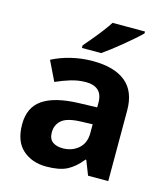

<svg xmlns="http://www.w3.org/2000/svg" viewBox="-115 -855 833 955"><g transform="rotate(15 302.0 -378.0)"><path d="M302 -557Q412 -557 470.5 -509.5Q529 -462 529 -364V0H425L396 -74H392Q357 -30 318 -10Q279 10 211 10Q138 10 90 -32.5Q42 -75 42 -163Q42 -250 103 -291.5Q164 -333 286 -337L381 -340V-364Q381 -407 358.5 -427Q336 -447 296 -447Q256 -447 218 -435.5Q180 -424 142 -407L93 -508Q137 -531 190.5 -544Q244 -557 302 -557ZM323 -251Q251 -249 223 -225Q195 -201 195 -162Q195 -128 215 -113.5Q235 -99 267 -99Q315 -99 348 -127.5Q381 -156 381 -208V-253ZM513 -756Q499 -742 476 -722Q453 -702 426.5 -680Q400 -658 374.5 -638.5Q349 -619 330 -606H231V-619Q247 -638 268.5 -663.5Q290 -689 311 -716.5Q332 -744 346 -766H513Z"/></g></svg>

Font: Noto Sans Tai Tham
Style: Bold
Weight: 700
Designer: Monotype Design Team 2013. Revised by David WIlliams 2020
Foundry: Monotype Imaging Inc.
Version: Version 2.002; ttfautohint (v1.8.4.7-5d5b)